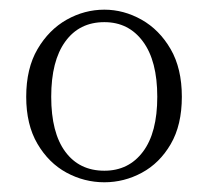

<svg xmlns="http://www.w3.org/2000/svg" viewBox="-20 -831 430 397"><path d="M195.8 -785.2Q144 -785.2 115 -745.1Q85.9 -705.1 85.9 -630.9Q85.9 -556.6 115 -517.3Q144 -478 195.8 -478Q246.1 -478 275.6 -517.3Q305.2 -556.6 305.2 -630.9Q305.2 -705.1 275.6 -745.1Q246.1 -785.2 195.8 -785.2ZM195.8 -811Q235.8 -811 272.7 -790.3Q309.6 -769.5 332.8 -729.5Q356 -689.5 356 -630.9Q356 -572.3 333 -533Q310.1 -493.7 273.4 -473.9Q236.8 -454.1 195.8 -454.1Q154.3 -454.1 117.4 -474.1Q80.6 -494.1 57.4 -533.7Q34.2 -573.2 34.2 -630.9Q34.2 -689.5 57.6 -729.5Q81.1 -769.5 117.9 -790.3Q154.8 -811 195.8 -811Z"/></svg>

Font: Source Han Serif CN ExtraLight
Style: Regular
Weight: 250
Designer: Ryoko NISHIZUKA  (kana & ideographs); Frank Grießhammer (Latin, Greek & Cyrillic); Wenlong ZHANG  (bopomofo); Sandoll Co
Foundry: Adobe Systems Incorporated
Version: Version 1.001;PS 1.001;hotconv 16.6.54;makeotf.lib2.5.65590